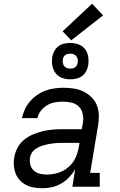

<svg xmlns="http://www.w3.org/2000/svg" viewBox="-20 -996 640 1024"><path d="M208 8Q185 8 163 4.5Q141 1 121.5 -8.5Q102 -18 87 -33.5Q72 -49 64 -69Q56 -89 54 -111.5Q52 -134 56 -156Q60 -183 73.5 -208Q87 -233 109 -251Q131 -269 157 -279.5Q183 -290 209.5 -296.5Q236 -303 262.5 -305Q289 -307 315 -307H416L422 -339Q426 -363 421.5 -386.5Q417 -410 402 -426Q387 -442 364 -448Q341 -454 317 -454Q296 -454 274 -450.5Q252 -447 232.5 -435.5Q213 -424 198.5 -406Q184 -388 180 -366H97Q102 -390 112.5 -412.5Q123 -435 139.5 -454.5Q156 -474 177.5 -489Q199 -504 222 -512.5Q245 -521 269.5 -524.5Q294 -528 317 -528Q345 -528 372.5 -524Q400 -520 424 -508.5Q448 -497 467 -478.5Q486 -460 496 -435.5Q506 -411 507 -383Q508 -355 503 -327L461 -74H512V0H366L381 -94Q368 -71 349 -51Q330 -31 307 -17.5Q284 -4 258.5 2Q233 8 208 8ZM230 -65Q259 -65 289 -74Q319 -83 343.5 -103.5Q368 -124 381.5 -152Q395 -180 400 -210L404 -234H315Q302 -234 289.5 -233.5Q277 -233 264.5 -231.5Q252 -230 239.5 -227.5Q227 -225 214 -221.5Q201 -218 189 -212.5Q177 -207 166 -199Q155 -191 148.5 -179Q142 -167 140 -154Q137 -135 142 -116.5Q147 -98 160.5 -86Q174 -74 192.5 -69.5Q211 -65 230 -65ZM355 -573Q331 -573 310 -581Q289 -589 276 -606.5Q263 -624 259 -647Q255 -670 259 -694Q262 -710 270.5 -725Q279 -740 292.5 -750Q306 -760 322.5 -763.5Q339 -767 355 -767Q378 -767 399.5 -759Q421 -751 434 -733.5Q447 -716 450.5 -693Q454 -670 450 -646Q447 -630 439 -615Q431 -600 417 -590Q403 -580 386.5 -576.5Q370 -573 355 -573ZM355 -630Q361 -630 368 -631.5Q375 -633 380.5 -637Q386 -641 389.5 -647.5Q393 -654 394 -660Q396 -670 394.5 -679.5Q393 -689 387.5 -696Q382 -703 373 -706.5Q364 -710 355 -710Q348 -710 341.5 -708.5Q335 -707 329 -703Q323 -699 319.5 -692.5Q316 -686 315 -680Q314 -670 315.5 -660.5Q317 -651 322 -644Q327 -637 336 -633.5Q345 -630 355 -630ZM360 -781 314 -829 471 -976 530 -914Z"/></svg>

Font: Iosevka Etoile Oblique
Style: Regular
Weight: 400
Italic angle: -9°
Designer: Belleve Invis
Foundry: Belleve Invis
Version: Version 15.5.2; ttfautohint (v1.8.4)